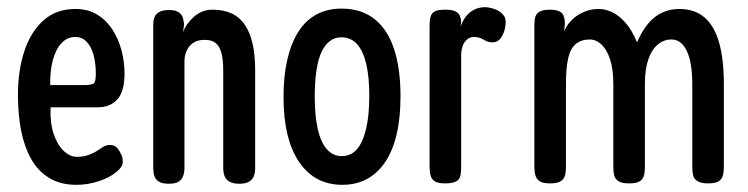

<svg xmlns="http://www.w3.org/2000/svg" viewBox="-20 -501 2085 535"><path d="M193 14Q148 14 116.5 -5.5Q85 -25 66 -59.5Q47 -94 38.5 -139Q30 -184 30 -236Q30 -305 48 -359Q66 -413 101.5 -444.5Q137 -476 190 -476Q225 -476 250.5 -460.5Q276 -445 293 -419Q310 -393 318.5 -361Q327 -329 327 -297Q327 -246 307 -224Q287 -202 252 -202H121Q119 -159 129.5 -128Q140 -97 157.5 -80.5Q175 -64 194 -64Q210 -64 221.5 -67.5Q233 -71 241.5 -75.5Q250 -80 257 -85Q264 -90 271 -93.5Q278 -97 286 -97Q297 -97 303.5 -91.5Q310 -86 315 -76Q320 -67 321 -62Q322 -57 322 -49Q322 -36 303.5 -21Q285 -6 255 4Q225 14 193 14ZM120 -264H216Q234 -264 240.5 -268Q247 -272 247 -296Q247 -323 241 -346.5Q235 -370 222 -384Q209 -398 190 -398Q167 -398 151 -380.5Q135 -363 127 -332.5Q119 -302 120 -264Z M450 11Q432 11 422.5 5Q413 -1 410 -11Q407 -21 407 -34V-432Q407 -444 410.5 -453Q414 -462 423.5 -467.5Q433 -473 451 -473Q466 -473 474 -469Q482 -465 486 -459Q490 -453 491 -446Q492 -439 493 -434L490 -410Q493 -421 501 -432.5Q509 -444 519.5 -453.5Q530 -463 543 -468.5Q556 -474 572 -474Q603 -474 625.5 -463.5Q648 -453 662.5 -431.5Q677 -410 684 -378.5Q691 -347 691 -304V-33Q691 -21 687.5 -11Q684 -1 674.5 5Q665 11 647 11Q629 11 619 5Q609 -1 605.5 -11Q602 -21 602 -34V-305Q602 -334 597 -353Q592 -372 581 -381Q570 -390 551 -390Q531 -390 519 -382Q507 -374 500.5 -360.5Q494 -347 494 -330V-33Q494 -21 490.5 -11Q487 -1 478 5Q469 11 450 11Z M934 14Q895 14 865 -2Q835 -18 813.5 -49.5Q792 -81 781 -126.5Q770 -172 770 -231Q770 -289 780.5 -334.5Q791 -380 811 -412Q831 -444 861.5 -460.5Q892 -477 932 -477Q987 -477 1023.5 -448Q1060 -419 1078 -364.5Q1096 -310 1096 -232Q1096 -172 1085 -126Q1074 -80 1053 -49Q1032 -18 1002 -2Q972 14 934 14ZM932 -66Q958 -66 974.5 -85Q991 -104 1000 -141.5Q1009 -179 1009 -234Q1009 -287 1000.5 -323Q992 -359 975 -378Q958 -397 931 -397Q907 -397 890 -378Q873 -359 865 -322.5Q857 -286 857 -233Q857 -178 865.5 -141Q874 -104 891 -85Q908 -66 932 -66Z M1220 10Q1201 10 1192 4.5Q1183 -1 1180 -11.5Q1177 -22 1177 -36V-430Q1177 -445 1180 -455Q1183 -465 1192 -469.5Q1201 -474 1221 -474Q1239 -474 1248.5 -469.5Q1258 -465 1261.5 -456.5Q1265 -448 1265 -437L1263 -425Q1268 -440 1275 -450.5Q1282 -461 1291.5 -468Q1301 -475 1311 -478Q1321 -481 1331 -481Q1337 -481 1344.5 -479.5Q1352 -478 1360 -475Q1368 -472 1374 -467.5Q1380 -463 1384.5 -456.5Q1389 -450 1389 -440Q1389 -418 1379 -400.5Q1369 -383 1353 -383Q1345 -383 1339 -385Q1333 -387 1328.5 -390Q1324 -393 1317 -395.5Q1310 -398 1300 -398Q1292 -398 1285.5 -394Q1279 -390 1274.5 -383.5Q1270 -377 1267.5 -367.5Q1265 -358 1265 -348V-34Q1265 -20 1262.5 -10Q1260 0 1250 5Q1240 10 1220 10Z M1512 10Q1493 10 1484 4Q1475 -2 1472 -12Q1469 -22 1469 -36V-432Q1469 -446 1472 -455Q1475 -464 1484.5 -469Q1494 -474 1513 -474Q1535 -474 1544.5 -465.5Q1554 -457 1554 -436L1552 -414Q1558 -428 1568 -439.5Q1578 -451 1590.5 -459Q1603 -467 1617.5 -471.5Q1632 -476 1648 -476Q1668 -476 1687 -466.5Q1706 -457 1723.5 -437Q1741 -417 1755 -383Q1770 -417 1787.5 -437Q1805 -457 1826.5 -466.5Q1848 -476 1873 -476Q1916 -476 1943.5 -452Q1971 -428 1984 -381.5Q1997 -335 1997 -267V-35Q1997 -21 1994 -11Q1991 -1 1982 4.5Q1973 10 1953 10Q1934 10 1924 4Q1914 -2 1911.5 -12Q1909 -22 1909 -36V-268Q1909 -308 1902 -335.5Q1895 -363 1882 -377Q1869 -391 1851 -391Q1830 -391 1813 -377Q1796 -363 1786.5 -335.5Q1777 -308 1777 -268V-35Q1777 -21 1774 -11Q1771 -1 1762 4.5Q1753 10 1733 10Q1713 10 1703.5 4Q1694 -2 1691.5 -12Q1689 -22 1689 -36V-268Q1689 -308 1680 -335.5Q1671 -363 1656 -377Q1641 -391 1623 -391Q1600 -391 1585 -379Q1570 -367 1563.5 -340Q1557 -313 1557 -268V-35Q1557 -21 1554 -11Q1551 -1 1541.5 4.5Q1532 10 1512 10Z"/></svg>

Font: Fredoka Condensed
Style: Regular
Weight: 400
Width: 3
Designer: Ben Nathan
Foundry: Milena B. Brandão, Ben Nathan
Version: Version 2.001